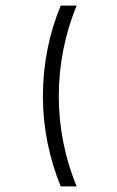

<svg xmlns="http://www.w3.org/2000/svg" viewBox="-20 -669 419 689"><path d="M134 -324C134 -209 157 -100 198 0H255C214 -100 191 -209 191 -324C191 -439 214 -549 255 -649H198C157 -551 134 -440 134 -324Z"/></svg>

Font: Grotesk 01 Extrafine
Style: Bold
Weight: 400
Designer: Frank Adebiaye, contributions by Jérémy Landes, Ariel Martín Pérez
Foundry: Velvetyne Type Foundry
Version: Version 3.000;Glyphs 3.1.2 (3150)